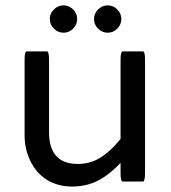

<svg xmlns="http://www.w3.org/2000/svg" viewBox="-20 -682 635 713"><path d="M165 -611.3Q165 -631.8 180.2 -647Q195.3 -662.1 215.8 -662.1Q236.3 -662.1 251.5 -647Q266.6 -631.8 266.6 -611.3Q266.6 -590.8 251.5 -575.7Q236.3 -560.5 215.8 -560.5Q195.3 -560.5 180.2 -575.7Q165 -590.8 165 -611.3ZM329.1 -611.3Q329.1 -631.8 344.2 -647Q359.4 -662.1 379.9 -662.1Q400.4 -662.1 415.5 -647Q430.7 -631.8 430.7 -611.3Q430.7 -590.8 415.5 -575.7Q400.4 -560.5 379.9 -560.5Q359.4 -560.5 344.2 -575.7Q329.1 -590.8 329.1 -611.3ZM153.3 -14.6Q114.3 -40 92.8 -84Q71.3 -127.9 71.3 -181.6V-459Q71.3 -491.2 79.1 -491.2H154.3Q162.1 -491.2 162.1 -459V-191.4Q162.1 -73.2 268.6 -73.2Q315.4 -73.2 353 -96.7Q390.6 -120.1 427.7 -166V-459Q427.7 -491.2 435.5 -491.2Q435.5 -491.2 510.7 -491.2Q518.6 -491.2 518.6 -459V-40Q518.6 -7.8 510.7 -7.8Q510.7 -7.8 435.5 -7.8Q427.7 -7.8 427.7 -40V-77.1Q387.7 -34.2 344.7 -11.7Q301.8 10.7 247.1 10.7Q194.3 10.7 153.3 -14.6Z"/></svg>

Font: YuPearl-Regular
Style: Regular
Weight: 400
Designer: Max Yao
Foundry: Max-Everyday
Version: Version 1.011; ttfautohint (v1.8.3)